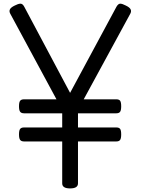

<svg xmlns="http://www.w3.org/2000/svg" viewBox="-20 -1037 784 1071"><path d="M371 14Q327 14 327 -14V-248H114Q99 -248 92.5 -256.5Q86 -265 86 -287Q86 -310 92.5 -318Q99 -326 114 -326H327V-405H114Q99 -405 92.5 -413.5Q86 -422 86 -444Q86 -467 92.5 -475Q99 -483 114 -483H295L37 -961Q30 -974 35.5 -985Q41 -996 62 -1006Q81 -1016 93.5 -1016.5Q106 -1017 115 -1000L371 -519L630 -1000Q640 -1017 651.5 -1016.5Q663 -1016 682 -1006Q703 -996 708.5 -985Q714 -974 707 -961L447 -483H629Q644 -483 650 -475Q656 -467 656 -444Q656 -422 650 -413.5Q644 -405 629 -405H415V-326H629Q644 -326 650 -318Q656 -310 656 -287Q656 -265 650 -256.5Q644 -248 629 -248H415V-14Q415 14 371 14Z"/></svg>

Font: Playwrite PE
Style: Regular
Weight: 400
Designer: Veronika Burian, José Scaglione
Foundry: TypeTogether
Version: Version 1.002